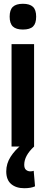

<svg xmlns="http://www.w3.org/2000/svg" viewBox="-20 -774 242 1014"><path d="M101 -618Q65 -618 48 -634Q31 -650 31 -686Q31 -722 48 -738Q65 -754 101 -754Q137 -754 154 -738Q171 -722 171 -686Q171 -650 154.5 -634Q138 -618 101 -618ZM41 0V-541H160V0ZM108 220Q65 220 39 198Q13 176 13 131Q13 90 36 54Q59 18 95 -10L160 0Q108 48 108 96Q108 115 117.5 123Q127 131 140 131Q151 131 158 128L165 210Q144 220 108 220Z"/></svg>

Font: Georama Semi Condensed SemiBold
Style: Regular
Weight: 600
Width: 4
Designer: Jean-Baptiste Levee
Foundry: Production Type
Version: Version 1.000